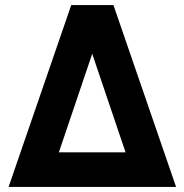

<svg xmlns="http://www.w3.org/2000/svg" viewBox="-20 -740 730 760"><path d="M262 -720H429L677 0H14ZM213 -137H477L345 -527Z"/></svg>

Font: Kufam ExtraBold
Style: Regular
Weight: 800
Designer: Wael Morcos, Artur Schmal
Foundry: Original Type
Version: Version 1.300; ttfautohint (v1.8.3)